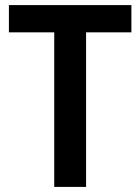

<svg xmlns="http://www.w3.org/2000/svg" viewBox="-20 -734 551 754"><path d="M318 0H193V-607H15V-714H496V-607H318Z"/></svg>

Font: Noto Sans Lao UI SemCond SemBd
Style: Regular
Weight: 600
Width: 4
Designer: Monotype Design Team
Foundry: Monotype Imaging Inc.
Version: Version 2.000; ttfautohint (v1.8.4.7-5d5b)